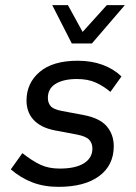

<svg xmlns="http://www.w3.org/2000/svg" viewBox="-20 -716 530 746"><path d="M207 10Q151 10 105.5 -7.5Q60 -25 22 -58L67 -121Q105 -91 137 -76Q169 -61 212 -61Q273 -61 306 -81.5Q339 -102 339 -139Q339 -159 327 -172.5Q315 -186 280 -193L195 -209Q164 -215 143 -226Q122 -237 108.5 -252.5Q95 -268 89 -286.5Q83 -305 83 -325Q83 -393 134 -436.5Q185 -480 282 -480Q336 -480 379 -464Q422 -448 452 -419L409 -359Q383 -381 352.5 -395Q322 -409 279 -409Q227 -409 196.5 -390.5Q166 -372 166 -336Q166 -316 177 -303.5Q188 -291 220 -285L305 -269Q368 -257 395 -225Q422 -193 422 -148Q422 -74 365.5 -32Q309 10 207 10ZM259 -547 183 -696H244L301 -592L395 -696H465L337 -547Z"/></svg>

Font: Celebes
Style: Italic
Weight: 400
Italic angle: -10°
Designer: Anugrah Pasau
Foundry: Lafontype
Version: Version 1.000; ttfautohint (v1.8.4)